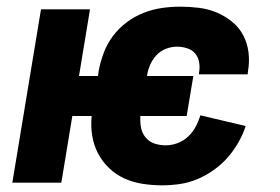

<svg xmlns="http://www.w3.org/2000/svg" viewBox="-20 -548 840 576"><path d="M467 8Q437 8 408 3.5Q379 -1 353.5 -12.5Q328 -24 307.5 -43.5Q287 -63 274 -88Q261 -113 256.5 -141.5Q252 -170 255 -200H197L164 0H17L103 -520H250L217 -320H274L276 -335Q281 -362 291 -389Q301 -416 318.5 -439.5Q336 -463 360 -481Q384 -499 411 -509.5Q438 -520 465.5 -524Q493 -528 521 -528Q549 -528 577 -524.5Q605 -521 630 -510.5Q655 -500 676 -483Q697 -466 709.5 -442.5Q722 -419 725.5 -391Q729 -363 724 -335L723 -325H577V-329Q580 -345 577.5 -360.5Q575 -376 566 -387Q557 -398 542 -403Q527 -408 511 -408Q494 -408 477.5 -401.5Q461 -395 449 -382Q437 -369 430 -352.5Q423 -336 421 -320H560L540 -200H401Q400 -182 403 -165.5Q406 -149 416.5 -136Q427 -123 443 -117.5Q459 -112 477 -112Q495 -112 512.5 -118.5Q530 -125 544 -138Q558 -151 567 -168Q576 -185 581 -202L717 -170Q709 -145 695 -120.5Q681 -96 662.5 -75Q644 -54 620.5 -37.5Q597 -21 572 -10.5Q547 0 520 4Q493 8 467 8Z"/></svg>

Font: Iosevka Aile Heavy
Style: Italic
Weight: 900
Italic angle: -9°
Designer: Belleve Invis
Foundry: Belleve Invis
Version: Version 31.1.0; ttfautohint (v1.8.4)